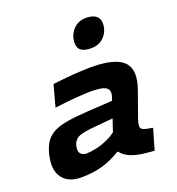

<svg xmlns="http://www.w3.org/2000/svg" viewBox="-133 -837 881 955"><g transform="rotate(-20 307.0 -360.0)"><path d="M200 -94Q222 -94 252 -100.5Q282 -107 313.5 -121Q345 -135 369 -156L351 -49H345Q297 -19 247.5 -5Q198 9 136 9Q78 9 47.5 -21Q17 -51 17 -99Q17 -133 29 -171.5Q41 -210 63 -232Q80 -249 104.5 -260Q129 -271 170.5 -278Q212 -285 279 -289L426 -298L396 -215L296 -206Q258 -203 235.5 -199Q213 -195 201.5 -190.5Q190 -186 183 -179Q172 -168 167.5 -155.5Q163 -143 163 -127Q163 -112 173.5 -103Q184 -94 200 -94ZM504 -180Q497 -161 494.5 -150.5Q492 -140 492 -133Q492 -121 500 -115.5Q508 -110 524 -107L555 -101L523 9L479 5Q428 0 396.5 -14Q365 -28 351 -49V-123L407 -290Q415 -313 417 -321.5Q419 -330 419 -338Q419 -358 398 -367.5Q377 -377 325 -377Q300 -377 251.5 -373.5Q203 -370 133 -361L164 -475Q238 -484 287.5 -487Q337 -490 365 -490Q465 -490 514 -463.5Q563 -437 563 -380Q563 -364 559.5 -345Q556 -326 548 -304ZM402 -578Q368 -578 350 -590Q332 -602 332 -631Q332 -669 358 -699Q384 -729 428 -729Q462 -729 480 -715Q498 -701 498 -675Q498 -636 472 -607Q446 -578 402 -578Z"/></g></svg>

Font: Intel One Mono Light
Style: Italic
Weight: 300
Italic angle: -16°
Monospace: yes
Designer: Fred Shallcrass
Foundry: Frere-Jones Type LLC
Version: Version 1.004